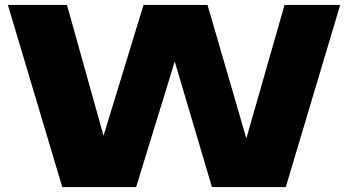

<svg xmlns="http://www.w3.org/2000/svg" viewBox="-20 -760 1414 780"><path d="M233 0 12 -740H252L426 -118H373L563 -740H823L1004 -118H958L1136 -740H1362L1141 0H841L658 -618H723L533 0Z"/></svg>

Font: Encode Sans SC Expanded Black
Style: Regular
Weight: 900
Width: 7
Designer: Multiple Designers
Foundry: Impallari Type
Version: Version 3.002